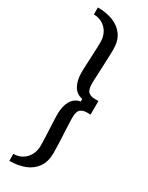

<svg xmlns="http://www.w3.org/2000/svg" viewBox="-256 -842 837 1085"><g transform="rotate(30 163.0 -299.5)"><path d="M29 201V155.5Q61.5 155.5 86.5 140.2Q111.5 125 125.8 98.2Q140 71.5 140 37.5Q140 27 139.2 6.2Q138.5 -14.5 137.5 -40Q136.5 -65.5 135 -90.5Q133.5 -115.5 133 -135.8Q132.5 -156 132.5 -166Q132.5 -216 152.2 -250.2Q172 -284.5 211 -291.5V-308Q172 -315 152.2 -349Q132.5 -383 132.5 -433.5Q132.5 -443.5 133 -463.8Q133.5 -484 135 -508.8Q136.5 -533.5 137.5 -559Q138.5 -584.5 139.2 -605.2Q140 -626 140 -637Q140 -671.5 125.8 -697.8Q111.5 -724 86.5 -739.2Q61.5 -754.5 29 -754.5V-800Q85 -800 129 -782.8Q173 -765.5 198.2 -729.8Q223.5 -694 223.5 -637Q223.5 -624.5 222.5 -600Q221.5 -575.5 220.5 -546.5Q219.5 -517.5 218 -489.2Q216.5 -461 215.8 -439.8Q215 -418.5 215 -411Q215 -370 230.5 -356.8Q246 -343.5 272 -343.5H296V-255H272Q246 -255 230.5 -241.8Q215 -228.5 215 -188Q215 -180 215.8 -158.8Q216.5 -137.5 218 -109.5Q219.5 -81.5 220.8 -52Q222 -22.5 222.8 1.5Q223.5 25.5 223.5 37.5Q223.5 94 198.2 130.2Q173 166.5 129 183.8Q85 201 29 201Z"/></g></svg>

Font: Big Shoulders
Style: Regular
Weight: 400
Designer: Patric King
Foundry: XO Type Co
Version: Version 2.002